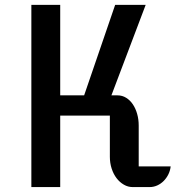

<svg xmlns="http://www.w3.org/2000/svg" viewBox="-20 -760 713 780"><path d="M107.4 -740.2H224.6V-372.6H321.8L447.8 -740.2H571.8L432.6 -372.6H457.5Q476.6 -372.6 492.4 -362.8Q508.3 -353 519.5 -336.4Q530.8 -319.8 537.1 -297.6Q543.5 -275.4 543.5 -250V-84H673.3Q671.4 -66.4 663.8 -51.3Q656.2 -36.1 644.8 -24.7Q633.3 -13.2 618.7 -6.6Q604 0 587.9 0H519Q500 0 483.2 -9.8Q466.3 -19.5 453.6 -36.1Q440.9 -52.7 433.6 -75.2Q426.3 -97.7 426.3 -123V-290.5H224.6V0H107.4Z"/></svg>

Font: Atomic Age
Style: Regular
Weight: 400
Version: Version 1.007; ttfautohint (v1.4.1) -l 6 -r 46 -G 0 -x 0 -H 